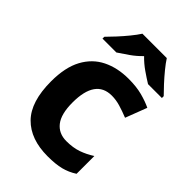

<svg xmlns="http://www.w3.org/2000/svg" viewBox="-227 -862 969 969"><g transform="rotate(45 257.0 -378.0)"><path d="M300 10Q178 10 111.5 -57.5Q45 -125 45 -270Q45 -370 79 -433Q113 -496 173.5 -526Q234 -556 313 -556Q369 -556 410.5 -545Q452 -534 483 -519L439 -404Q404 -418 373.5 -427Q343 -436 313 -436Q197 -436 197 -271Q197 -189 227.5 -150Q258 -111 313 -111Q360 -111 396 -123.5Q432 -136 466 -158V-31Q432 -9 394.5 0.5Q357 10 300 10ZM375 -766Q389 -744 411.5 -716.5Q434 -689 458 -663Q482 -637 500 -619V-606H401Q375 -622 344 -643.5Q313 -665 287 -692Q261 -665 231 -644Q201 -623 175 -606H76V-619Q95 -638 118.5 -663.5Q142 -689 164.5 -716.5Q187 -744 201 -766Z"/></g></svg>

Font: Noto IKEA Latin
Style: Bold
Weight: 700
Designer: Monotype Design Team
Foundry: Monotype Imaging Inc.
Version: Version 1.0